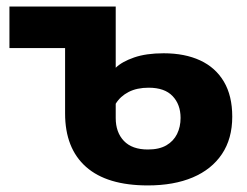

<svg xmlns="http://www.w3.org/2000/svg" viewBox="-20 -558 759 590"><path d="M434.2 11.8Q308.6 11.8 244.3 -45.3Q180 -102.4 180 -209.5V-537.9H335.6V-349.8Q354.8 -368.5 392.1 -381.4Q429.3 -394.3 482.9 -394.3Q547.9 -394.3 595.1 -372.4Q642.3 -350.5 668 -307.1Q693.7 -263.7 693.7 -199.6Q693.7 -131.8 662 -84.6Q630.3 -37.4 572.3 -12.8Q514.2 11.8 434.2 11.8ZM434.5 -98.6Q469.1 -98.6 491.2 -111.4Q513.2 -124.2 524.1 -146.3Q534.9 -168.3 534.9 -195.6Q534.9 -237 510.3 -262.8Q485.8 -288.5 436.8 -288.5Q400.8 -288.5 375.3 -275.4Q349.8 -262.3 335.6 -239.2V-195.2Q335.6 -151.3 360.8 -124.9Q386 -98.6 434.5 -98.6ZM9 -410.2V-537.9H334.6L195.2 -410.2Z"/></svg>

Font: Montserrat Alternates Thin
Style: Regular
Weight: 100
Designer: Julieta Ulanovsky
Foundry: Julieta Ulanovsky
Version: Version 9.000